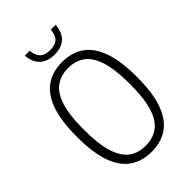

<svg xmlns="http://www.w3.org/2000/svg" viewBox="-274 -1035 1146 1146"><g transform="rotate(-45 299.0 -462.0)"><path d="M299 9Q222 9 165.2 -28Q108.5 -65 77.2 -148.2Q46 -231.5 46 -370Q46 -508.5 77.2 -591.8Q108.5 -675 165.2 -712Q222 -749 299 -749Q376 -749 433 -712Q490 -675 521.2 -591.8Q552.5 -508.5 552.5 -370Q552.5 -231.5 521.2 -148.2Q490 -65 433 -28Q376 9 299 9ZM299 -42Q358 -42 401.5 -71.2Q445 -100.5 469 -171.5Q493 -242.5 493 -367.5Q493 -495 469 -567Q445 -639 401.5 -668.5Q358 -698 299 -698Q240.5 -698 197 -668.8Q153.5 -639.5 129.5 -568.5Q105.5 -497.5 105.5 -372.5Q105.5 -245 129.5 -173Q153.5 -101 197 -71.5Q240.5 -42 299 -42ZM300 -811Q241.5 -811 207.5 -841.8Q173.5 -872.5 169 -933H209.5Q215 -888 236 -868.5Q257 -849 300 -849Q342.5 -849 363.5 -868.5Q384.5 -888 388.5 -933H429Q424.5 -872 391.2 -841.5Q358 -811 300 -811Z"/></g></svg>

Font: Encode Sans Cnd Lt
Style: Regular
Weight: 300
Width: 3
Designer: Multiple Designers
Foundry: Impallari Type
Version: Version 3.002; ttfautohint (v1.8.3) -l 8 -r 50 -G 200 -x 14 